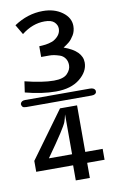

<svg xmlns="http://www.w3.org/2000/svg" viewBox="-104 -826 652 1076"><g transform="rotate(-10 222.0 -288.5)"><path d="M8 -280Q13 -298 35 -298H404Q428 -298 434 -283Q435 -276 434 -271.5Q433 -267 426.5 -262.5Q420 -258 407 -258H36Q20 -258 14.5 -263.5Q9 -269 8 -280ZM27 47 220 -218H317V47H416V109H317V195H237V109H27ZM41 -340 50 -402Q150 -377 214 -377Q268 -377 290 -399.5Q312 -422 312 -448Q312 -471 300.5 -487Q289 -503 271 -509Q253 -515 239.5 -517.5Q226 -520 213 -520H166V-581Q171 -581 183.5 -582Q196 -583 203 -584Q210 -585 221 -587.5Q232 -590 241 -593.5Q250 -597 258 -603Q291 -626 291 -660Q291 -680 274.5 -696.5Q258 -713 219 -713Q150 -713 88 -664L55 -720Q133 -772 219 -772Q285 -772 329.5 -739.5Q374 -707 374 -660Q374 -646 370.5 -632.5Q367 -619 360.5 -608.5Q354 -598 347 -589Q340 -580 331.5 -573Q323 -566 317 -562Q311 -558 305 -554L299 -550Q401 -514 401 -447Q401 -396 351 -355.5Q301 -315 215 -315Q135 -315 41 -340ZM110 47H242V-180Q236 -153 230.5 -138Q225 -123 197 -79.5Q169 -36 110 47Z"/></g></svg>

Font: CMU Sans Serif
Style: Medium
Weight: 500
Version: Version 0.7.0